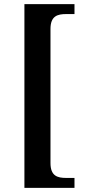

<svg xmlns="http://www.w3.org/2000/svg" viewBox="-20 -780 466 928"><path d="M98 128H340V80H300C258 80 224 71 224 8V-640C224 -703 258 -712 300 -712H340V-760H98Z"/></svg>

Font: Noto Serif Devanagari SemiCondensed SemiBold
Style: Regular
Weight: 600
Width: 4
Designer: Universal Thirst, Indian Type Foundry and the Monotype Design Team
Foundry: Monotype Imaging Inc.
Version: Version 2.004